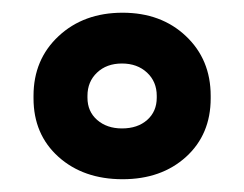

<svg xmlns="http://www.w3.org/2000/svg" viewBox="-20 -700 380 299"><path d="M32.2 -550.8Q32.2 -607.4 71.3 -643.8Q110.4 -680.2 170.9 -680.2Q231 -680.2 269.5 -643.8Q308.1 -607.4 308.1 -550.8V-546.9Q308.1 -490.7 269.8 -455.8Q231.4 -420.9 170.9 -420.9Q109.9 -420.9 71 -455.8Q32.2 -490.7 32.2 -546.9ZM116.2 -547.9Q116.2 -526.4 131.3 -513.2Q146.5 -500 169.9 -500Q194.3 -500 209.2 -513.2Q224.1 -526.4 224.1 -547.9V-550.8Q224.1 -572.8 209 -586.9Q193.8 -601.1 169.9 -601.1Q146 -601.1 131.1 -586.9Q116.2 -572.8 116.2 -550.8Z"/></svg>

Font: LT Wave Text Bold
Style: Regular
Weight: 700
Designer: Daniel Lyons
Version: Version 2.5 (Glyphs App)